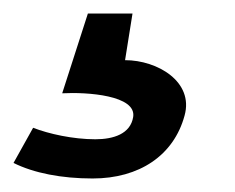

<svg xmlns="http://www.w3.org/2000/svg" viewBox="-25 -34 348 284"><path d="M-5 207C25 222 66 230 112 230C181 230 232 196 248 137C262 87 208 55 160 55L171 -14H105L67 104C104 102 177 107 172 139C168 164 143 172 116 172C83 172 47 164 24 155Z"/></svg>

Font: Charger Sport
Style: NrwObl
Weight: 400
Designer: Jasper
Foundry: Cannot Into Space Fonts
Version: Version 1.1